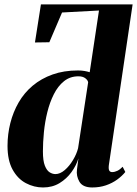

<svg xmlns="http://www.w3.org/2000/svg" viewBox="-20 -836 620 868"><path d="M174.5 11.5Q134 11.5 97 -8Q60 -27.5 37 -69.2Q14 -111 14 -176.5Q14 -229.5 26.8 -279.8Q39.5 -330 64.5 -373.2Q89.5 -416.5 128 -448.8Q166.5 -481 217.5 -499.2Q268.5 -517.5 333 -517.5Q348.5 -517.5 362.5 -515Q376.5 -512.5 385.5 -509.5L427.5 -788.5L260.5 -779.5L203 -645L138 -644L165 -816H579.5L472 -89Q470 -71.5 474 -64.8Q478 -58 487 -58Q498.5 -58 510.5 -63.8Q522.5 -69.5 534.5 -82L546.5 -58.5Q532 -40.5 509.8 -24.2Q487.5 -8 459 1.8Q430.5 11.5 397 11.5Q354.5 11.5 339.2 -14.2Q324 -40 328 -69.5L334.5 -120Q325 -88 303.2 -58Q281.5 -28 249.2 -8.2Q217 11.5 174.5 11.5ZM230.5 -49Q251.5 -49 272.8 -67.2Q294 -85.5 310.2 -112.8Q326.5 -140 333 -166L378.5 -464Q377 -473.5 365.8 -482.2Q354.5 -491 334.5 -491Q297 -491 269.5 -469Q242 -447 223.5 -410.2Q205 -373.5 194 -329Q183 -284.5 178.5 -238.2Q174 -192 174 -151.5Q174 -109 182.8 -87Q191.5 -65 204.5 -57Q217.5 -49 230.5 -49Z"/></svg>

Font: Merriweather 144pt ExtraBold
Style: Italic
Weight: 800
Italic angle: -7.8°
Version: Version 2.101